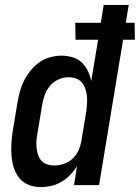

<svg xmlns="http://www.w3.org/2000/svg" viewBox="-20 -755 570 783"><path d="M147 8Q121 8 97.5 -1Q74 -10 59 -28.5Q44 -47 36.5 -70.5Q29 -94 27 -119Q25 -144 26.5 -170Q28 -196 32 -221L52 -341Q56 -364 62.5 -386.5Q69 -409 80 -430Q91 -451 107 -470Q123 -489 143 -502.5Q163 -516 186 -522Q209 -528 231 -528Q254 -528 276 -521.5Q298 -515 313.5 -500Q329 -485 338.5 -465.5Q348 -446 352 -424L380 -593H288L287 -662H391L403 -735H505L493 -662H529L530 -593H482L384 0H282L294 -77Q282 -58 266 -41.5Q250 -25 230.5 -13.5Q211 -2 189.5 3Q168 8 147 8ZM202 -80Q221 -80 241 -87Q261 -94 276.5 -108.5Q292 -123 300.5 -142.5Q309 -162 312 -181L332 -301Q334 -317 335 -333Q336 -349 334.5 -364Q333 -379 328 -393.5Q323 -408 313.5 -419Q304 -430 289.5 -435Q275 -440 259 -440Q239 -440 218.5 -431Q198 -422 184 -405Q170 -388 162.5 -367.5Q155 -347 152 -327L132 -207Q129 -192 128.5 -177.5Q128 -163 129.5 -149Q131 -135 136 -121.5Q141 -108 150 -98.5Q159 -89 173 -84.5Q187 -80 202 -80Z"/></svg>

Font: Iosevka SS18 Semibold
Style: Italic
Weight: 600
Italic angle: -9°
Monospace: yes
Designer: Belleve Invis
Foundry: Belleve Invis
Version: Version 25.1.1; ttfautohint (v1.8.4)